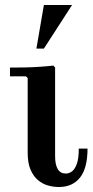

<svg xmlns="http://www.w3.org/2000/svg" viewBox="-20 -740 371 770"><path d="M216 10Q195 10 173 4Q151 -2 132.5 -17.5Q114 -33 102.5 -59.5Q91 -86 91 -128V-427L84 -434H20V-469Q46 -469 76.5 -469.5Q107 -470 137.5 -472Q168 -474 194 -477L201 -469V-113Q201 -80 211.5 -62Q222 -44 244 -44Q257 -44 268.5 -52.5Q280 -61 288 -82.5Q296 -104 296 -144H331Q331 -66 301 -28Q271 10 216 10ZM126 -545 156 -720H269L156 -545Z"/></svg>

Font: Brygada 1918 SemiBold
Style: Regular
Weight: 600
Designer: Mateusz Machalski | Borys Kosmynka | Przemek Hoffer
Foundry: NIEPODLEGLA 2018
Version: Version 3.006